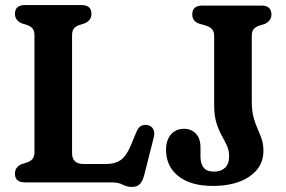

<svg xmlns="http://www.w3.org/2000/svg" viewBox="-20 -720 1130 758"><path d="M314.5 -628 292.5 -621Q278.5 -616 271.5 -607Q264.5 -598 264.5 -580.5V-116Q264.5 -72.5 310 -72.5H398Q434 -72.5 456.5 -88.2Q479 -104 496.5 -146L518.5 -199Q526 -217 537.2 -223Q548.5 -229 563.5 -226Q578.5 -222.5 585.2 -209.8Q592 -197 587 -177.5L550 -31Q543.5 -5.5 532.5 6.2Q521.5 18 501 18Q481 18 464.2 9Q447.5 0 421 0H78.5Q39 0 39 -34.5Q39 -60.5 65.5 -72L87.5 -79Q101.5 -84 108.8 -93Q116 -102 116 -119.5V-580.5Q116 -598 108.8 -607Q101.5 -616 87.5 -621L65.5 -628Q39 -639.5 39 -665.5Q39 -700 78.5 -700H301.5Q341 -700 341 -665.5Q341 -639.5 314.5 -628ZM1020 -124Q1020 -61.5 965.8 -23.8Q911.5 14 820 14Q732.5 14 684 -24.8Q635.5 -63.5 635.5 -129Q635.5 -166.5 654.8 -189Q674 -211.5 706.5 -211.5Q735 -211.5 753.2 -192.5Q771.5 -173.5 771.5 -138.5V-102Q771.5 -73.5 784 -58Q796.5 -42.5 825.5 -42.5Q852.5 -42.5 868.5 -57.8Q884.5 -73 884.5 -102.5Q884.5 -126 875.8 -145.2Q867 -164.5 855.2 -185.2Q843.5 -206 834.5 -234.5Q825.5 -263 825.5 -305.5V-577.5Q825.5 -595.5 817.5 -604.5Q809.5 -613.5 794 -618.5L766.5 -626.5Q739 -636 739 -663Q739 -698 779 -698H1012Q1051.5 -698 1051.5 -663Q1051.5 -637.5 1025 -625.5L1002.5 -618.5Q988.5 -613.5 981.2 -604.5Q974 -595.5 974 -578V-321Q974 -282.5 981 -256.8Q988 -231 997 -211.2Q1006 -191.5 1013 -171.2Q1020 -151 1020 -124Z"/></svg>

Font: Fraunces 72pt S100 SemiBold
Style: Regular
Weight: 600
Version: Version 1.000; ttfautohint (v1.8.3)